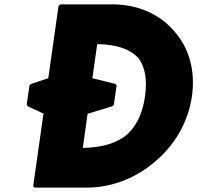

<svg xmlns="http://www.w3.org/2000/svg" viewBox="-20 -852 903 879"><path d="M644 -412C634 -340 609 -280 563 -237C518 -199 452 -176 359 -175L381 -331L493 -365L501 -372L514 -461L508 -468L403 -494L425 -650C516 -649 576 -626 612 -588C646 -545 654 -484 644 -412ZM201 -494 123 -468 115 -461 102 -372 108 -365 179 -332 132 0 138 7H377C493 7 605 -38 692 -114L700 -121C783 -194 842 -295 859 -413C875 -530 845 -631 782 -704L776 -711C711 -787 611 -832 495 -832H256L248 -825Z"/></svg>

Font: Hussar Woodtype
Style: BlkObl
Weight: 900
Foundry: Cannot Into Space Fonts
Version: Version 1.07